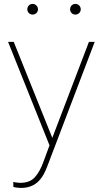

<svg xmlns="http://www.w3.org/2000/svg" viewBox="-20 -741 518 975"><path d="M245.6 -41 49.8 -528.3H21L231.4 -2.9L199.7 83C188.5 113.8 174.8 138.7 157.7 158.2C140.6 177.7 115.7 187.5 83 187.5C76.7 187.5 57.1 185.5 47.4 183.1L47.9 208C55.7 211.4 76.7 213.4 86.9 213.4C184.1 213.4 209 132.3 226.1 87.9L460.9 -528.3H431.6ZM118.7 -693.8C118.7 -678.7 130.4 -667 145.5 -667C160.6 -667 172.9 -678.7 172.9 -693.8C172.9 -709 160.6 -721.2 145.5 -721.2C130.4 -721.2 118.7 -709 118.7 -693.8ZM335.9 -693.8C335.9 -678.7 347.7 -667 362.8 -667C377.9 -667 390.1 -678.7 390.1 -693.8C390.1 -709 377.9 -721.2 362.8 -721.2C347.7 -721.2 335.9 -709 335.9 -693.8Z"/></svg>

Font: Vazirmatn Thin
Style: Regular
Weight: 100
Designer: Saber Rastikerdar
Foundry: Saber Rastikerdar
Version: Version 33.003